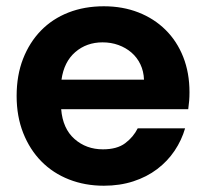

<svg xmlns="http://www.w3.org/2000/svg" viewBox="-20 -583 657 612"><path d="M307 -448Q256 -448 220 -417Q184 -386 176 -329H439Q438 -356 427.5 -378Q417 -400 399 -415.5Q381 -431 357.5 -439.5Q334 -448 307 -448ZM570 -174Q559 -136 536.5 -102.5Q514 -69 481 -44Q448 -19 405 -5Q362 9 311 9Q251 9 200 -11Q149 -31 112 -68.5Q75 -106 54 -159Q33 -212 33 -277Q33 -343 53.5 -395.5Q74 -448 110.5 -485.5Q147 -523 198 -543Q249 -563 311 -563Q371 -563 421 -543.5Q471 -524 507.5 -488Q544 -452 564 -401.5Q584 -351 584 -289Q584 -275 583 -262Q582 -249 580 -235H175Q180 -173 217.5 -140Q255 -107 308 -107Q353 -107 379 -126.5Q405 -146 419 -174Z"/></svg>

Font: Poppins SemiBold
Style: Regular
Weight: 600
Designer: Ninad Kale (Devanagari), Jonny Pinhorn (Latin)
Foundry: Indian Type Foundry
Version: Version 3.002 2017